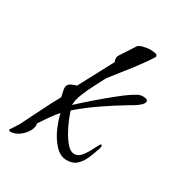

<svg xmlns="http://www.w3.org/2000/svg" viewBox="-124 -512 566 608"><g transform="rotate(30 159.0 -208.5)"><path d="M-1 15Q-7 15 -7 10Q-2 2 3.5 -6Q9 -14 13 -21Q31 -56 48 -91Q65 -126 84 -160Q83 -166 80.5 -176Q78 -186 78 -191Q78 -204 89 -209.5Q100 -215 109 -217L175 -341Q172 -347 172 -355Q172 -357 172.5 -359Q173 -361 174 -363L211 -420Q217 -426 231.5 -429Q246 -432 254 -432Q258 -432 269 -430.5Q280 -429 280 -422Q280 -421 279.5 -420Q279 -419 279 -419Q269 -403 258 -388Q247 -373 236 -358L177 -283Q170 -269 157.5 -245.5Q145 -222 135.5 -198.5Q126 -175 126 -159V-156Q145 -174 175.5 -200.5Q206 -227 237.5 -252Q269 -277 290 -288Q298 -292 308 -292Q312 -292 318.5 -290.5Q325 -289 325 -283Q325 -276 316 -268Q307 -260 296 -253.5Q285 -247 280 -244Q243 -222 203 -194.5Q163 -167 131 -139Q134 -128 141.5 -109.5Q149 -91 160 -71.5Q171 -52 183.5 -38.5Q196 -25 209 -25Q222 -25 231.5 -35.5Q241 -46 248.5 -59.5Q256 -73 261 -83.5Q266 -94 269 -94Q271 -94 271.5 -91Q272 -88 272 -87Q272 -84 270 -78Q264 -60 256 -41Q248 -22 234.5 -9Q221 4 198 4Q174 4 154.5 -17.5Q135 -39 123 -67.5Q111 -96 107 -116Q94 -101 82 -84Q70 -67 59 -50Q59 -49 59.5 -47.5Q60 -46 60 -44Q60 -31 50.5 -17Q41 -3 27 6Q13 15 -1 15Z"/></g></svg>

Font: Bonheur Royale
Style: Regular
Weight: 400
Designer: Robert E. Leuschke
Foundry: Robert E. Leuschke
Version: Version 1.010; ttfautohint (v1.8.3)